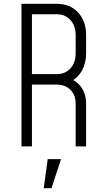

<svg xmlns="http://www.w3.org/2000/svg" viewBox="-20 -770 554 1010"><path d="M93 0V-750H278Q348 -750 390.5 -704.8Q433 -659.5 433 -585V-490Q433 -438.5 411.5 -399.5Q390 -360.5 351 -341L350 -356Q389 -340.5 411 -306Q433 -271.5 433 -225V0H378V-225Q378 -270 350.5 -297.5Q323 -325 278 -325H148V0ZM148 -380H278Q323 -380 350.5 -410.2Q378 -440.5 378 -490V-585Q378 -634.5 350.5 -664.8Q323 -695 278 -695H148ZM210 220 231 67H301L251 220Z"/></svg>

Font: Mohave Light
Style: Regular
Weight: 300
Designer: Gumpita Rahayu
Foundry: Tokotype
Version: Version 2.003